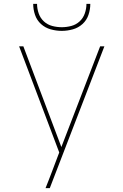

<svg xmlns="http://www.w3.org/2000/svg" viewBox="-20 -760 640 995"><path d="M216 215Q224 195 232 174.5Q240 154 248 133L287 30L79 -520H101L298 2L499 -520H521L238 215ZM300 -600Q271 -600 242.5 -608Q214 -616 192.5 -635.5Q171 -655 161.5 -683Q152 -711 152 -740H172Q172 -715 180.5 -690.5Q189 -666 207.5 -649Q226 -632 250.5 -625.5Q275 -619 300 -619Q325 -619 349.5 -625.5Q374 -632 392.5 -649Q411 -666 419.5 -690.5Q428 -715 428 -740H448Q448 -711 438.5 -683Q429 -655 407.5 -635.5Q386 -616 357.5 -608Q329 -600 300 -600Z"/></svg>

Font: Iosevka Thin Extended
Style: Regular
Weight: 100
Width: 7
Monospace: yes
Designer: Belleve Invis
Foundry: Belleve Invis
Version: Version 32.5.0; ttfautohint (v1.8.4)